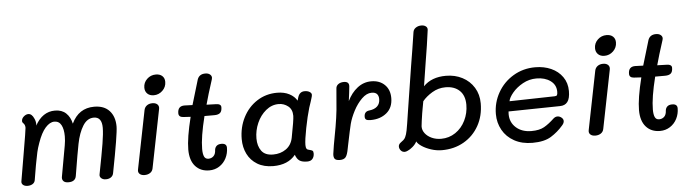

<svg xmlns="http://www.w3.org/2000/svg" viewBox="-51 -1095 4790 1330"><g transform="rotate(-5 2344.0 -430.5)"><path d="M744 -358Q744 -306 692 -39Q689 -21 675 -10.5Q661 0 639 0Q618 0 606 -11.5Q594 -23 598 -39Q625 -178 636.5 -248Q648 -318 648 -358Q648 -433 592 -433Q546 -433 516 -385Q486 -337 471 -261Q460 -207 433 -42Q427 -2 379 -2Q355 -2 344.5 -13Q334 -24 336 -41Q357 -162 375 -258Q381 -291 381 -322Q381 -371 365.5 -400Q350 -429 317 -429Q286 -429 255.5 -395Q225 -361 201 -292Q188 -256 182 -229Q176 -202 169 -164L164 -138Q160 -116 152 -67L147 -37Q144 -20 129.5 -11Q115 -2 95 -2Q75 -2 63.5 -11.5Q52 -21 54 -36Q72 -145 85 -218Q115 -392 115 -404Q115 -424 104 -435Q103 -436 99 -440.5Q95 -445 95 -452Q95 -470 110.5 -483.5Q126 -497 142 -497Q167 -497 182 -462Q187 -452 189.5 -439.5Q192 -427 191 -417L190 -412Q241 -505 328 -505Q376 -505 405 -477.5Q434 -450 444 -404Q493 -508 601 -508Q670 -508 707 -467.5Q744 -427 744 -358Z M959 -609Q959 -644 984.5 -668.5Q1010 -693 1046 -693Q1074 -693 1090.5 -678Q1107 -663 1107 -637Q1107 -601 1081 -576Q1055 -551 1020 -551Q992 -551 975.5 -567Q959 -583 959 -609ZM865 -39Q865 -45 866 -48L947 -454Q951 -474 966.5 -485.5Q982 -497 1005 -497Q1025 -497 1037 -487.5Q1049 -478 1049 -462Q1049 -456 1048 -453L967 -47Q963 -27 947 -16.5Q931 -6 909 -6Q889 -6 877 -15Q865 -24 865 -39Z M1493 -145Q1493 -106 1476 -72.5Q1459 -39 1428 -19Q1397 1 1358 1Q1297 1 1261 -39.5Q1225 -80 1225 -155Q1225 -236 1261 -380L1210 -383Q1178 -385 1178 -412Q1178 -462 1225 -462Q1241 -462 1281 -460Q1312 -567 1333 -634Q1346 -670 1388 -670Q1408 -670 1420 -660.5Q1432 -651 1432 -637Q1432 -634 1430 -626Q1395 -518 1378 -454Q1418 -452 1441 -452Q1479 -452 1479 -428Q1479 -400 1466 -388.5Q1453 -377 1426 -377H1357Q1321 -233 1321 -151Q1321 -116 1329.5 -98Q1338 -80 1359 -80Q1380 -80 1394.5 -94Q1409 -108 1410 -137Q1412 -154 1423.5 -164.5Q1435 -175 1457 -175Q1493 -175 1493 -145Z M2088 -53Q2088 -31 2076 -16Q2064 -1 2039 -1Q2003 -1 1985 -13.5Q1967 -26 1957 -55Q1905 10 1802 10Q1737 10 1691.5 -17.5Q1646 -45 1623 -91.5Q1600 -138 1600 -195Q1600 -277 1635 -345.5Q1670 -414 1732 -454Q1794 -494 1872 -494Q1921 -494 1956.5 -475.5Q1992 -457 2009 -427L2016 -451Q2028 -488 2063 -488Q2084 -488 2097.5 -479.5Q2111 -471 2111 -459Q2111 -450 2105 -432.5Q2099 -415 2098 -410Q2089 -386 2085 -371Q2068 -314 2052 -232.5Q2036 -151 2036 -116Q2036 -98 2041.5 -90Q2047 -82 2061 -80Q2075 -77 2081.5 -72.5Q2088 -68 2088 -53ZM1946 -175Q1970 -297 1970 -325Q1970 -370 1941 -392.5Q1912 -415 1876 -415Q1827 -415 1787 -382Q1747 -349 1724.5 -297.5Q1702 -246 1702 -191Q1702 -138 1727 -104Q1752 -70 1808 -70Q1860 -70 1898 -97Q1936 -124 1946 -175Z M2657 -389Q2657 -322 2613 -285.5Q2569 -249 2502 -249Q2479 -249 2470.5 -255Q2462 -261 2462 -275Q2462 -312 2498 -316Q2534 -320 2553.5 -338.5Q2573 -357 2573 -389Q2573 -411 2561.5 -424Q2550 -437 2524 -437Q2489 -437 2455.5 -404Q2422 -371 2397.5 -324Q2373 -277 2362 -235Q2354 -204 2330 -87L2326 -67Q2318 -22 2305.5 -7Q2293 8 2266 8Q2239 8 2230 -3Q2221 -14 2223 -37Q2225 -63 2255 -223Q2266 -287 2271.5 -339.5Q2277 -392 2284 -487Q2285 -506 2300.5 -517Q2316 -528 2339 -528Q2378 -528 2374 -492Q2371 -458 2362 -393Q2389 -449 2432 -482.5Q2475 -516 2528 -516Q2586 -516 2621.5 -481.5Q2657 -447 2657 -389Z M3271 -298Q3271 -211 3233 -143Q3195 -75 3128 -36.5Q3061 2 2976 2Q2938 2 2901 -10Q2864 -22 2837.5 -39.5Q2811 -57 2803 -74Q2793 -54 2773.5 -37.5Q2754 -21 2739 -15Q2727 -9 2718 -9Q2701 -9 2690.5 -21.5Q2680 -34 2680 -49Q2680 -65 2697 -77Q2706 -83 2715 -91Q2724 -99 2729 -110Q2737 -126 2743 -156Q2749 -186 2763 -280L2779 -382L2813 -598Q2832 -710 2850 -830Q2853 -849 2869.5 -860Q2886 -871 2908 -871Q2928 -871 2940 -861Q2952 -851 2949 -834Q2937 -740 2914 -603L2890 -450Q2947 -509 3047 -509Q3110 -509 3161 -482.5Q3212 -456 3241.5 -408Q3271 -360 3271 -298ZM3171 -297Q3171 -361 3135 -395.5Q3099 -430 3037 -430Q2987 -430 2944.5 -404.5Q2902 -379 2876 -347L2867 -298L2861 -264Q2852 -206 2849 -175Q2848 -149 2865 -126.5Q2882 -104 2911.5 -90.5Q2941 -77 2977 -77Q3032 -77 3076.5 -107Q3121 -137 3146 -188Q3171 -239 3171 -297Z M3369 -214Q3369 -294 3408 -363Q3447 -432 3515.5 -473Q3584 -514 3668 -514Q3729 -514 3778.5 -492Q3828 -470 3857.5 -428Q3887 -386 3887 -330Q3887 -278 3869 -254.5Q3851 -231 3816 -231L3458 -225Q3457 -218 3457 -206Q3457 -149 3498 -112.5Q3539 -76 3605 -76Q3660 -76 3693.5 -95Q3727 -114 3765 -150Q3778 -161 3792 -161Q3807 -161 3820 -150.5Q3833 -140 3833 -126Q3833 -111 3818 -95Q3782 -53 3734.5 -23.5Q3687 6 3605 6Q3532 6 3478.5 -23.5Q3425 -53 3397 -103.5Q3369 -154 3369 -214ZM3785 -302Q3798 -302 3802 -308.5Q3806 -315 3806 -332Q3806 -380 3767.5 -408Q3729 -436 3670 -436Q3619 -436 3575 -411.5Q3531 -387 3503 -353.5Q3475 -320 3471 -295Z M4093 -609Q4093 -644 4118.5 -668.5Q4144 -693 4180 -693Q4208 -693 4224.5 -678Q4241 -663 4241 -637Q4241 -601 4215 -576Q4189 -551 4154 -551Q4126 -551 4109.5 -567Q4093 -583 4093 -609ZM3999 -39Q3999 -45 4000 -48L4081 -454Q4085 -474 4100.5 -485.5Q4116 -497 4139 -497Q4159 -497 4171 -487.5Q4183 -478 4183 -462Q4183 -456 4182 -453L4101 -47Q4097 -27 4081 -16.5Q4065 -6 4043 -6Q4023 -6 4011 -15Q3999 -24 3999 -39Z M4627 -145Q4627 -106 4610 -72.5Q4593 -39 4562 -19Q4531 1 4492 1Q4431 1 4395 -39.5Q4359 -80 4359 -155Q4359 -236 4395 -380L4344 -383Q4312 -385 4312 -412Q4312 -462 4359 -462Q4375 -462 4415 -460Q4446 -567 4467 -634Q4480 -670 4522 -670Q4542 -670 4554 -660.5Q4566 -651 4566 -637Q4566 -634 4564 -626Q4529 -518 4512 -454Q4552 -452 4575 -452Q4613 -452 4613 -428Q4613 -400 4600 -388.5Q4587 -377 4560 -377H4491Q4455 -233 4455 -151Q4455 -116 4463.5 -98Q4472 -80 4493 -80Q4514 -80 4528.5 -94Q4543 -108 4544 -137Q4546 -154 4557.5 -164.5Q4569 -175 4591 -175Q4627 -175 4627 -145Z"/></g></svg>

Font: Mali Medium
Style: Italic
Weight: 500
Italic angle: -10°
Version: Version 1.000; ttfautohint (v1.6)